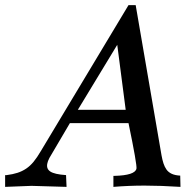

<svg xmlns="http://www.w3.org/2000/svg" viewBox="-86 -730 740 750"><path d="M37 -4 -66 0V-46H-60Q-36 -49 -17.5 -55Q1 -61 16.5 -71.5Q32 -82 45.5 -98.5Q59 -115 73 -139L416 -710H444L545 -123Q548 -106 552.5 -92Q557 -78 564.5 -67.5Q572 -57 585 -51Q598 -45 618 -44L619 0Q541 -5 479 -5Q417 -5 357 0V-43H361Q441 -45 447 -71Q450 -85 416 -249H187L107 -113Q100 -99 99 -92Q94 -71 110.5 -60Q127 -49 172 -46L174 0ZM372 -555 218 -301H405Z"/></svg>

Font: Lusitana
Style: Italic
Weight: 400
Italic angle: -12°
Designer: Ana Paula Megda
Foundry: Ana Paula Megda
Version: Version 1.000; ttfautohint (v1.1) -l 8 -r 50 -G 200 -x 14 -D